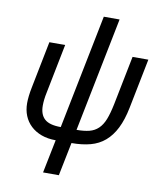

<svg xmlns="http://www.w3.org/2000/svg" viewBox="-97 -788 906 1066"><g transform="rotate(10 356.0 -255.0)"><path d="M219 200 257 12Q212 12 176.5 -1Q141 -14 116 -37.5Q91 -61 78 -93Q65 -125 65 -164Q65 -181 67.5 -204Q70 -227 76 -256L128 -518H217L163 -246Q157 -218 155 -199.5Q153 -181 153 -165Q153 -115 180.5 -90Q208 -65 272 -65L401 -710H490L361 -65Q403 -65 432.5 -72.5Q462 -80 483 -100Q504 -120 517.5 -154Q531 -188 542 -242L597 -518H686L630 -237Q616 -167 592 -119.5Q568 -72 533.5 -42.5Q499 -13 452.5 -0.5Q406 12 346 12L308 200Z"/></g></svg>

Font: IBM Plex Sans Text
Style: Italic
Weight: 450
Italic angle: -11°
Designer: Mike Abbink, Paul van der Laan, Pieter van Rosmalen
Foundry: Bold Monday
Version: Version 3.005